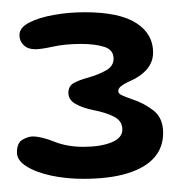

<svg xmlns="http://www.w3.org/2000/svg" viewBox="-20 -608 292 306"><path d="M112.5 -323Q85.5 -323 61.2 -328.2Q37 -333.5 22 -343Q7 -352.5 7 -365Q7 -380.5 16 -385.5Q25 -390.5 32 -390.5Q46 -390.5 66.5 -382.2Q87 -374 113 -374Q140 -374 157.5 -381Q175 -388 175 -401.5Q175 -415 162.2 -421.8Q149.5 -428.5 129 -432.5Q111.5 -436 100.2 -442.5Q89 -449 89 -460Q89 -471 97.8 -475.8Q106.5 -480.5 119.5 -484Q137 -489 149 -495.8Q161 -502.5 161 -514.5Q161 -528.5 146.5 -533.2Q132 -538 109 -538Q84.5 -538 65 -533.8Q45.5 -529.5 36 -529.5Q24.5 -529.5 17.8 -536Q11 -542.5 11 -552Q11 -564 26.5 -572Q42 -580 65.8 -584.2Q89.5 -588.5 115 -588.5Q170.5 -588.5 197.2 -571.2Q224 -554 224 -524.5Q224 -509 213.8 -497.2Q203.5 -485.5 184.5 -477.5Q177 -474 172.8 -470.5Q168.5 -467 168.5 -463Q168.5 -458.5 175 -455.8Q181.5 -453 190 -450Q209 -444 224.5 -432Q240 -420 240 -396Q240 -373 225.8 -356.8Q211.5 -340.5 183.2 -331.8Q155 -323 112.5 -323Z"/></svg>

Font: Gluten Medium
Style: Regular
Weight: 500
Designer: Tyler Finck
Foundry: Etcetera Type Company
Version: Version 1.300